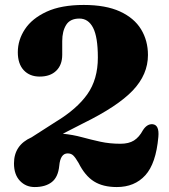

<svg xmlns="http://www.w3.org/2000/svg" viewBox="-20 -738 684 776"><path d="M36.5 -77.5Q36.5 -151.5 107.5 -183L205 -245.5Q291 -297.5 333.2 -357.5Q375.5 -417.5 375.5 -505.5Q375.5 -588.5 356.2 -625.8Q337 -663 301 -663Q263.5 -663 247.5 -637.5Q231.5 -612 231.5 -572V-516.5Q231.5 -475.5 207.2 -452Q183 -428.5 140.5 -428.5Q100 -428.5 76 -454.2Q52 -480 52 -527Q52 -576.5 80.8 -620Q109.5 -663.5 168.5 -690.8Q227.5 -718 318.5 -718Q407 -718 464.5 -691.8Q522 -665.5 550 -619.8Q578 -574 578 -515.5Q578 -437 516.8 -372.5Q455.5 -308 316 -239.5L234 -197.5Q274.5 -193.5 311.2 -183.5Q348 -173.5 385.8 -165.2Q423.5 -157 467 -157Q500.5 -157 521.5 -170.2Q542.5 -183.5 557.5 -211.5Q574 -237.5 596.5 -236Q624.5 -233.5 620 -184.5Q610.5 -77 567.2 -29.5Q524 18 452 18Q396 18 359.8 -4.8Q323.5 -27.5 297.5 -79.5Q285 -101 276.2 -109.5Q267.5 -118 253.5 -118Q224 -118 219.5 -68Q215 -22 189.2 -2Q163.5 18 120 18Q84.5 18 60.5 -7.2Q36.5 -32.5 36.5 -77.5Z"/></svg>

Font: Fraunces 9pt Soft
Style: Bold
Weight: 700
Version: Version 1.000;[b76b70a41]